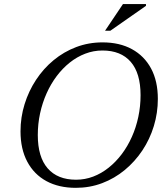

<svg xmlns="http://www.w3.org/2000/svg" viewBox="-20 -892 786 922"><path d="M161.5 -243.5Q161.5 -138 209 -83.5Q256.5 -29 345 -29Q388 -29 427.5 -44Q467 -59 501.8 -86.8Q536.5 -114.5 564.8 -152Q593 -189.5 613.2 -234.8Q633.5 -280 644.2 -330.8Q655 -381.5 655 -435Q655 -540.5 607.8 -595Q560.5 -649.5 472 -649.5Q429 -649.5 389.2 -634.2Q349.5 -619 315 -591.5Q280.5 -564 252.2 -526.5Q224 -489 203.8 -443.8Q183.5 -398.5 172.5 -347.8Q161.5 -297 161.5 -243.5ZM738 -417Q738 -350 718.8 -286.8Q699.5 -223.5 663.8 -169.8Q628 -116 579 -75.5Q530 -35 470.5 -12.5Q411 10 344 10Q262.5 10 203 -22.2Q143.5 -54.5 111 -115.5Q78.5 -176.5 78.5 -261Q78.5 -328.5 98 -391.5Q117.5 -454.5 153 -508.5Q188.5 -562.5 237.5 -603Q286.5 -643.5 346 -666Q405.5 -688.5 472.5 -688.5Q554 -688.5 613.5 -656Q673 -623.5 705.5 -563Q738 -502.5 738 -417ZM484.5 -744.5 570.5 -872.5H681V-864L510 -744.5Z"/></svg>

Font: Newsreader 28pt
Style: Italic
Weight: 400
Italic angle: -17°
Version: Version 1.003